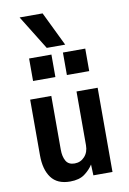

<svg xmlns="http://www.w3.org/2000/svg" viewBox="-105 -1043 753 1118"><g transform="rotate(-10 271.5 -484.0)"><path d="M217 12Q141.5 12 105.8 -36.2Q70 -84.5 70 -169V-498H195V-180Q195 -139 210 -113Q225 -87 261 -87Q296.5 -87 320.2 -113Q344 -139 344 -180V-498H469V0H356L353.5 -64.5Q335 -35 303.2 -11.5Q271.5 12 217 12ZM305.5 -602V-735H437.5V-602ZM105.5 -602V-735H237.5V-602ZM217.5 -778 92.5 -980H228.5L326.5 -778Z"/></g></svg>

Font: Alatsi
Style: Regular
Weight: 400
Designer: Spyros Zevelakis, Eben Sorkin
Foundry: www.sorkintype.com
Version: Version 1.008; ttfautohint (v1.8.4.7-5d5b)